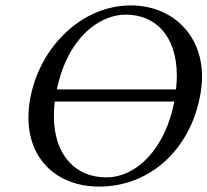

<svg xmlns="http://www.w3.org/2000/svg" viewBox="-20 -677 766 709"><path d="M720 -329C724 -352 726 -373 726 -394C726 -555 610 -657 463 -657C284 -657 126 -506 91 -310C87 -287 85 -264 85 -243C85 -85 194 12 346 12C537 12 685 -129 720 -329ZM624 -302C590 -128 485 -22 372 -22C259 -22 179 -104 179 -249C179 -266 180 -284 182 -302ZM630 -347H190C231 -543 351 -623 444 -623C552 -623 633 -547 633 -397C633 -382 632 -365 630 -347Z"/></svg>

Font: Libertinus Serif
Style: Italic
Weight: 400
Italic angle: -12°
Designer: Philipp H. Poll, Khaled Hosny
Foundry: Caleb Maclennan
Version: Version 7.050;RELEASE